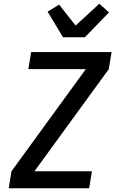

<svg xmlns="http://www.w3.org/2000/svg" viewBox="-20 -1016 640 1036"><path d="M461 0H27L42 -92L443 -643H133L148 -735H582L567 -643L166 -92H476ZM320 -815 237 -953 299 -991 388 -878 516 -996 568 -949 438 -815Z"/></svg>

Font: Iosevka SmBd Ex Obl
Style: Regular
Weight: 600
Width: 7
Italic angle: -9°
Monospace: yes
Designer: Belleve Invis
Foundry: Belleve Invis
Version: Version 32.5.0; ttfautohint (v1.8.4)